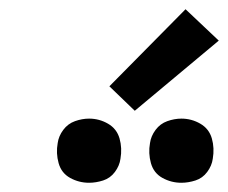

<svg xmlns="http://www.w3.org/2000/svg" viewBox="-20 -1012 494 416"><path d="M373 -616Q388 -616 403.5 -621Q419 -626 429 -639.5Q439 -653 441 -668Q445 -691 439 -712Q433 -733 414 -744Q395 -755 373 -755Q358 -755 342.5 -749.5Q327 -744 317 -730.5Q307 -717 305 -702Q301 -680 307 -658.5Q313 -637 332 -626.5Q351 -616 373 -616ZM173 -616Q188 -616 203.5 -621Q219 -626 229 -639.5Q239 -653 241 -668Q245 -691 239 -712Q233 -733 214 -744Q195 -755 173 -755Q158 -755 142.5 -749.5Q127 -744 117 -730.5Q107 -717 105 -702Q101 -680 107 -658.5Q113 -637 132 -626.5Q151 -616 173 -616ZM272 -772 454 -924 382 -992 217 -825Z"/></svg>

Font: Iosevka Sparkle Medium Oblique
Style: Regular
Weight: 500
Italic angle: -9°
Designer: Belleve Invis
Foundry: Belleve Invis
Version: Version 4.5.0; ttfautohint (v1.8.3)